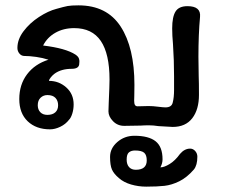

<svg xmlns="http://www.w3.org/2000/svg" viewBox="-20 -478 845 717"><path d="M71 -269Q60 -269 52.5 -278Q45 -287 45 -299Q45 -331 68 -361.5Q91 -392 125.5 -414.5Q160 -437 191 -445Q219 -453 232.5 -455.5Q246 -458 273 -458Q379 -458 430.5 -379Q482 -300 482 -161Q482 -135 481.5 -120.5Q481 -106 481 -102Q481 -91 484 -86Q487 -81 494 -81L535 -82Q551 -82 570 -79.5Q589 -77 598 -77Q621 -77 625 -95Q630 -114 630 -142V-193Q630 -253 626 -313Q623 -345 623 -372Q623 -415 635.5 -435Q648 -455 680 -455Q731 -455 727 -415Q721 -349 721 -266L722 -194Q723 -171 723 -124Q723 -69 698 -36.5Q673 -4 625 -4Q620 -4 572 -7Q553 -10 537 -10Q517 -10 506 -9L444 -8Q419 -8 402 -25.5Q385 -43 385 -62L386 -93Q389 -159 389 -181Q389 -277 356.5 -325Q324 -373 257 -373Q217 -373 186.5 -355.5Q156 -338 141 -308Q225 -298 262 -274Q272 -267 274.5 -260Q277 -253 276.5 -248Q276 -243 276 -241Q276 -221 248 -221Q209 -221 184 -203Q177 -198 170 -189.5Q163 -181 163 -176Q200 -176 227.5 -151.5Q255 -127 255 -88Q255 -70 250 -54Q245 -38 238 -31Q225 -14 205 -4.5Q185 5 167 5Q115 5 83.5 -25Q52 -55 52 -108Q52 -162 81 -200.5Q110 -239 161 -255Q140 -262 115 -265.5Q90 -269 71 -269ZM121 -85Q121 -69 130.5 -59Q140 -49 157 -49Q176 -49 186.5 -58.5Q197 -68 197 -85Q197 -102 187 -112.5Q177 -123 157 -123Q142 -123 131.5 -113Q121 -103 121 -85ZM579 147Q593 147 613.5 134.5Q634 122 652 97Q669 77 690 77Q701 77 709 86Q717 95 717 107Q717 139 704 155Q678 185 649.5 199Q621 213 594 216Q567 219 526 219Q497 219 469.5 211Q442 203 424 187Q405 171 398 155Q391 139 391 108Q391 76 418 52.5Q445 29 482 29Q535 29 561 49.5Q587 70 587 117Q587 132 579 147ZM453 118Q453 136 462 146Q471 156 487 156Q528 156 528 121Q528 101 518.5 92.5Q509 84 484 84Q470 84 461.5 91Q453 98 453 118Z"/></svg>

Font: Itim
Style: Regular
Weight: 400
Designer: Suppakit Chalermlarp
Version: Version 1.002g